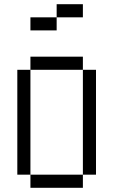

<svg xmlns="http://www.w3.org/2000/svg" viewBox="-20 -895 540 915"><path d="M375 -812.5V-875H250V-812.5H125V-750H250V-812.5ZM125 -62.5V0H375V-62.5ZM125 -62.5Q125 -62.5 125 -562.5H62.5Q62.5 -562.5 62.5 -62.5ZM375 -62.5H437.5Q437.5 -62.5 437.5 -562.5H375Q375 -562.5 375 -62.5ZM125 -562.5H375V-625H125Z"/></svg>

Font: BFUnifontExMono
Style: Regular
Weight: 500
Version: Version 15.0.06